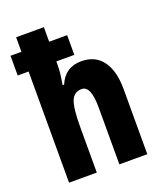

<svg xmlns="http://www.w3.org/2000/svg" viewBox="-144 -851 798 943"><g transform="rotate(-20 255.0 -380.0)"><path d="M198 -760V-684H292V-581H198V-559Q198 -521 187 -461H195Q228 -540 313 -540Q385 -540 423.5 -488Q462 -436 462 -341V0H316V-297Q316 -411 268 -411Q228 -411 213 -373.5Q198 -336 198 -239V0H53V-581H-4V-684H53V-760Z"/></g></svg>

Font: Noto Sans Thai ExtCond ExtBd
Style: Regular
Weight: 800
Width: 2
Designer: Monotype Design Team
Foundry: Monotype Imaging Inc.
Version: Version 2.002; ttfautohint (v1.8.4.7-5d5b)